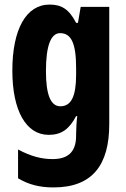

<svg xmlns="http://www.w3.org/2000/svg" viewBox="-20 -580 551 840"><path d="M197 -560C95 -560 34 -453 34 -271C34 -96 94 10 193 10C249 10 283 -15 313 -72H318C315 -49 313 -16 313 6V14C313 89 273 116 210 116C162 116 115 104 59 74V200C104 227 152 240 214 240C385 240 458 141 458 -37V-550H333L321 -480H313C282 -540 249 -560 197 -560ZM243 -435C292 -435 313 -390 313 -282V-254C313 -159 292 -115 244 -115C202 -115 181 -165 181 -269C181 -381 203 -435 243 -435Z"/></svg>

Font: Noto Sans Khmer UI ExtraCondensed ExtraBold
Style: Regular
Weight: 800
Width: 2
Designer: Danh Hong and the Monotype Design Team
Foundry: Monotype Imaging Inc.
Version: Version 2.002